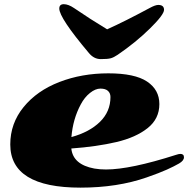

<svg xmlns="http://www.w3.org/2000/svg" viewBox="-20 -863 885 903"><path d="M828.1 -139.2Q845.2 -139.2 845.2 -123.3Q845.2 -107.4 822 -94Q798.8 -80.6 764.6 -65.2Q730.5 -49.8 670.4 -28.8Q532.2 19.5 358.4 19.5Q28.3 19.5 28.3 -183.6Q28.3 -282.7 91.1 -359.6Q153.8 -436.5 259.3 -477.3Q364.7 -518.1 489.3 -518.1Q613.8 -518.1 671.6 -479.5Q729.5 -440.9 729.5 -373.5Q729.5 -304.2 674.1 -260.3Q618.7 -216.3 526.9 -194.8Q434.6 -173.3 315.4 -164.6Q323.2 -88.9 423.8 -70.3Q449.7 -65.9 478.5 -65.9Q592.8 -65.9 808.1 -134.8Q821.3 -139.2 828.1 -139.2ZM315.9 -218.3Q400.9 -241.7 450.2 -290Q499.5 -338.4 499.5 -406.7Q499.5 -424.8 487.8 -435.5Q476.1 -446.3 452.4 -446.3Q428.7 -446.3 403.1 -425.8Q377.4 -405.3 359.9 -372.1Q322.8 -303.2 315.9 -218.3ZM398.4 -613.3Q258.8 -778.8 258.8 -822.8Q258.8 -843.3 280 -843.3Q301.3 -843.3 328.1 -825.2Q403.8 -773.4 483.9 -725.1Q566.4 -762.2 683.6 -825.2Q710.4 -839.8 724.1 -839.8Q751.5 -839.8 751.5 -816.9Q751.5 -793.9 685.1 -728.8Q618.7 -663.6 533.7 -605.5Q515.1 -592.8 500.7 -588.9Q486.3 -585 454.1 -585Q421.9 -585 398.4 -613.3Z"/></svg>

Font: Sonsie One
Style: Regular
Weight: 400
Designer: Riccardo De Franceschi
Foundry: Sorkin Type Co
Version: Version 1.003